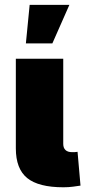

<svg xmlns="http://www.w3.org/2000/svg" viewBox="-20 -772 362 793"><path d="M241.7 1.5Q139.2 1.5 92.3 -36.6Q45.4 -74.7 45.4 -159.2V-529.3H241.2V-177.7Q241.2 -161.1 250.5 -152.3Q259.8 -143.6 277.3 -143.6Q284.7 -143.6 290.3 -143.8Q295.9 -144 300.3 -145L312.5 -5.4Q299.8 -3.4 281.7 -1Q263.7 1.5 241.7 1.5ZM86.9 -592.8 102.5 -752H266.6L196.3 -592.8Z"/></svg>

Font: Inter 24pt Black
Style: Regular
Weight: 900
Designer: Rasmus Andersson
Foundry: rsms
Version: Version 4.001;git-66647c0bb